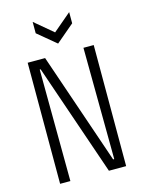

<svg xmlns="http://www.w3.org/2000/svg" viewBox="-127 -936 759 1011"><g transform="rotate(-15 252.0 -430.5)"><path d="M72 0V-660H167L375 -52H381L376 -660H432V0H338L129 -609H124L128 0ZM153 -861 253 -777 352 -861V-800L253 -716L153 -799Z"/></g></svg>

Font: Bricolage Grotesque 24pt Condensed ExtraLight
Style: Regular
Weight: 250
Width: 3
Designer: Mathieu Triay
Foundry: Atelier Triay
Version: Version 1.001;gftools[0.9.33.dev8+g029e19f]